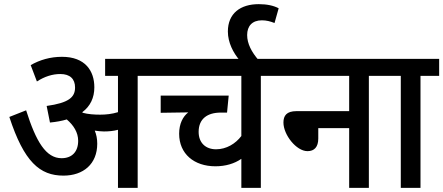

<svg xmlns="http://www.w3.org/2000/svg" viewBox="-20 -906 2138 926"><path d="M449 -213C449 -236 445 -257 437 -276C452 -274 467 -272 481 -272C504 -272 527 -274 549 -280V0H644V-540H735V-622H487V-540H549V-365C520 -356 491 -353 463 -353C435 -353 405 -355 379 -362C378 -363 378 -364 377 -365C416 -394 435 -435 435 -485C435 -564 391 -632 279 -632C222 -632 172 -617 128 -592L158 -513C195 -537 233 -549 271 -549C318 -549 342 -525 342 -484C342 -437 312 -410 205 -395L221 -315C252 -318 279 -323 302 -330C335 -302 357 -267 357 -227C357 -174 327 -143 277 -143C202 -143 154 -222 106 -374L25 -342C96 -125 172 -59 286 -59C382 -59 449 -115 449 -213Z M1329 -540V-622H721V-540H1144V-250C1116 -213 1072 -186 1022 -186C972 -186 938 -217 938 -270C938 -333 980 -363 1045 -363H1075L1083 -445H755V-362L888 -364C862 -344 844 -309 844 -261C844 -164 916 -104 1019 -104C1068 -104 1111 -117 1144 -140V0H1238V-540Z M1136 -615H1228C1193 -655 1172 -696 1172 -737C1172 -781 1197 -808 1243 -808C1265 -808 1284 -803 1304 -795L1324 -866C1300 -879 1267 -886 1228 -886C1140 -886 1079 -842 1079 -754C1079 -701 1105 -651 1136 -615Z M1315 -622V-540H1664V-370H1410C1362 -370 1347 -348 1347 -315C1347 -256 1409 -177 1463 -177C1496 -177 1515 -197 1515 -238V-288H1664V0H1759V-540H1849V-622Z M2008 -540H2098V-622H1836V-540H1913V0H2008Z"/></svg>

Font: Noto Sans Devanagari SemiCondensed Medium
Style: Regular
Weight: 500
Width: 4
Designer: Jelle Bosma - Monotype Design Team
Foundry: Monotype Imaging Inc.
Version: Version 2.004